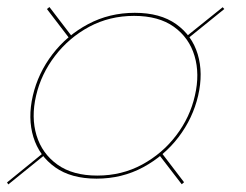

<svg xmlns="http://www.w3.org/2000/svg" viewBox="-92 -650 682 532"><path d="M175.5 -155Q105 -155 60.8 -186.5Q16.5 -218 0.5 -270.2Q-15.5 -322.5 -1 -385Q13.5 -447.5 53.5 -499.8Q93.5 -552 152.2 -583.2Q211 -614.5 281.5 -614.5Q352 -614.5 396 -583.2Q440 -552 455.8 -499.8Q471.5 -447.5 457 -385Q442.5 -322.5 402.8 -270.2Q363 -218 304.5 -186.5Q246 -155 175.5 -155ZM-69 -139 -72.5 -144.5 29.5 -227.5 33.5 -222ZM411.5 -139.5 348 -222 355 -227.5 418 -145ZM177.5 -163.5Q245.5 -163.5 301.8 -194Q358 -224.5 396.2 -274.8Q434.5 -325 448 -385Q462 -445 447 -495.2Q432 -545.5 389.8 -575.8Q347.5 -606 279.5 -606Q211.5 -606 155.2 -575.8Q99 -545.5 60.5 -495.2Q22 -445 8 -385Q-6 -325 9.2 -274.8Q24.5 -224.5 67 -194Q109.5 -163.5 177.5 -163.5ZM101.5 -542 38 -625 45 -630.5 108.5 -547.5ZM427.5 -542.5 423 -548 525 -630 529.5 -625Z"/></svg>

Font: Bodoni Moda 28pt
Style: Italic
Weight: 400
Italic angle: -13°
Designer: Owen Earl
Foundry: indestructible type
Version: Version 2.004